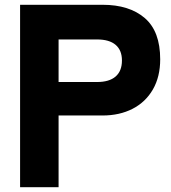

<svg xmlns="http://www.w3.org/2000/svg" viewBox="-20 -783 714 803"><path d="M64 0V-763H409Q521 -763 585.5 -707.5Q650 -652 650 -535Q650 -462 619.5 -409Q589 -356 534.5 -328Q480 -300 409 -300H225V0ZM386 -440Q437 -440 463.5 -463Q490 -486 490 -530Q490 -573 463.5 -595.5Q437 -618 386 -618H225V-440Z"/></svg>

Font: Open Sauce One ExtraBold
Style: Regular
Weight: 800
Designer: Alfredo Marco Pradil
Foundry: Creative Sauce Fz LLC
Version: Version 1.477